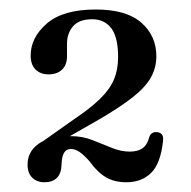

<svg xmlns="http://www.w3.org/2000/svg" viewBox="-20 -733 402 404"><path d="M81.5 -420.5 63.5 -431 135 -481.5Q170 -505 190.5 -525Q211 -545 219.8 -565.8Q228.5 -586.5 228.5 -612.5Q228.5 -655 214 -673.8Q199.5 -692.5 174 -692.5Q146.5 -692.5 133.8 -677.8Q121 -663 121 -641V-614.5Q121 -596.5 110.5 -586.5Q100 -576.5 82 -576.5Q65 -576.5 54.8 -586.8Q44.5 -597 44.5 -616Q44.5 -654 78.5 -683.5Q112.5 -713 181.5 -713Q246 -713 277.5 -685.2Q309 -657.5 309 -614.5Q309 -591 297.8 -570.5Q286.5 -550 259.8 -528.8Q233 -507.5 186.5 -480.5ZM38 -386.5Q38 -413.5 60.5 -430Q83 -446.5 130 -446.5Q153.5 -446.5 174.5 -438.2Q195.5 -430 215 -422Q234.5 -414 253 -414Q269.5 -414 279.5 -420.8Q289.5 -427.5 294 -444Q295.5 -450 300 -452.8Q304.5 -455.5 309.5 -455Q325.5 -454 323 -436Q318 -389 298 -369.2Q278 -349.5 246 -349.5Q220.5 -349.5 202.5 -360.2Q184.5 -371 168 -394Q156 -407.5 147 -413.5Q138 -419.5 129 -419.5Q119.5 -419.5 114.8 -411.5Q110 -403.5 109.5 -386.5Q109 -368 99.8 -358.8Q90.5 -349.5 73.5 -349.5Q57.5 -349.5 47.8 -359.2Q38 -369 38 -386.5Z"/></svg>

Font: Fraunces
Style: Regular
Weight: 400
Version: Version 1.000;[b76b70a41]